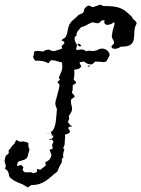

<svg xmlns="http://www.w3.org/2000/svg" viewBox="-35 -640 608 826"><path d="M396 -620Q401 -619 404.5 -616.5Q408 -614 413 -614Q434 -614 449.5 -612.5Q465 -611 478.5 -606.5Q492 -602 504.5 -592.5Q517 -583 532 -568Q535 -559 543 -553.5Q551 -548 553 -539Q543 -521 543 -503Q543 -485 540.5 -470.5Q538 -456 526.5 -447.5Q515 -439 484 -439Q479 -435 472 -432.5Q465 -430 458 -430Q456 -430 452.5 -431Q449 -432 447 -433L444 -440L456 -454Q456 -463 451 -470Q446 -477 446 -486Q446 -490 448 -494Q447 -497 448.5 -503Q450 -509 452 -516Q454 -523 456 -530Q458 -537 458 -541L455 -544Q441 -533 425 -533Q423 -533 419 -535L413 -542L415 -552L405 -553Q400 -550 395.5 -545Q391 -540 385 -540Q379 -540 373 -542Q367 -544 361 -544Q349 -539 338 -532.5Q327 -526 314 -523Q308 -517 301 -508Q294 -499 294 -490L295 -488L287 -481L286 -473Q286 -463 291 -456Q296 -449 296 -443Q296 -441 294.5 -436.5Q293 -432 292 -430L297 -424Q306 -427 315 -427Q328 -427 336 -419Q344 -423 353 -421.5Q362 -420 370 -421Q379 -422 387 -426.5Q395 -431 404 -431Q416 -431 425.5 -423.5Q435 -416 437 -404Q430 -388 426 -381.5Q422 -375 417 -373.5Q412 -372 403.5 -373.5Q395 -375 380 -375Q372 -375 368 -369Q364 -363 356 -363Q340 -363 328 -375Q323 -375 317.5 -374Q312 -373 307 -372Q309 -362 315 -356Q311 -348 306.5 -345.5Q302 -343 298 -342.5Q294 -342 290.5 -341.5Q287 -341 284 -338Q285 -333 285 -323Q285 -310 282 -297L291 -289L292 -282L278 -274V-267Q278 -261 277.5 -254.5Q277 -248 274 -243Q276 -238 281 -233.5Q286 -229 286 -223Q281 -220 275.5 -216Q270 -212 270 -205Q270 -196 272.5 -187.5Q275 -179 275 -170Q275 -163 270 -155Q265 -147 261 -141L263 -130L257 -115L267 -102L275 -97V-96Q270 -96 265 -95Q260 -94 258 -89L266 -76Q266 -68 258.5 -65.5Q251 -63 245 -61V-54Q245 -45 244 -36Q243 -27 243 -18L237 -2L242 4Q239 10 238 16Q237 22 236 28L238 35L231 45V59Q220 75 212 98Q197 109 185.5 119.5Q174 130 162 138Q150 146 135.5 151Q121 156 100 156L85 166L73 160Q71 157 61.5 153Q52 149 41 144.5Q30 140 19.5 133Q9 126 4 117Q4 107 -0.5 98.5Q-5 90 -14 86L-10 76Q-10 70 -12.5 64Q-15 58 -15 52Q-15 46 -13 40.5Q-11 35 -10 30Q-6 27 -2.5 24.5Q1 22 3 17L2 7Q9 0 14 -7.5Q19 -15 26 -21L35 -38Q46 -33 49 -31Q52 -29 65 -32Q70 -30 77 -29Q84 -28 88 -23Q87 -21 87 -15Q87 -10 88.5 -5.5Q90 -1 92 4Q87 19 85.5 27Q84 35 80.5 39.5Q77 44 69.5 47Q62 50 46 54Q38 62 38 74L56 70L58 71L66 80L62 89Q66 102 78 101.5Q90 101 100 101L107 105Q112 104 116 103Q120 102 124 100V88L128 87L138 91L162 72L160 57Q171 54 178.5 45Q186 36 186 25L178 4L192 0L189 -17L195 -29V-30L189 -40L180 -38L175 -40L189 -44L195 -53L194 -57H187Q188 -61 186.5 -64.5Q185 -68 184 -72Q193 -77 198 -89.5Q203 -102 205 -117Q207 -132 208 -147Q209 -162 210 -171Q208 -177 205.5 -182.5Q203 -188 203 -195Q203 -201 206 -211.5Q209 -222 212 -233.5Q215 -245 218 -256.5Q221 -268 221 -276L212 -287L223 -297L218 -306Q222 -317 227.5 -328.5Q233 -340 233 -353L232 -371Q222 -373 210 -377Q198 -381 188 -381Q183 -381 179.5 -376.5Q176 -372 174 -368Q165 -372 159.5 -374Q154 -376 149 -377Q144 -378 138 -378.5Q132 -379 123 -379H116L107 -394L111 -406V-412Q111 -418 115.5 -419.5Q120 -421 126.5 -421Q133 -421 139 -420Q145 -419 148 -418Q154 -421 160.5 -423.5Q167 -426 174 -427Q179 -425 185 -422.5Q191 -420 197 -420Q198 -420 203 -421.5Q208 -423 214 -425Q220 -427 225.5 -428.5Q231 -430 232 -431L230 -442L242 -453L241 -461L230 -466Q232 -470 236 -472.5Q240 -475 244 -477Q253 -488 255 -502.5Q257 -517 262 -531Q268 -545 280.5 -555Q293 -565 303 -576Q312 -580 316 -581.5Q320 -583 322 -584.5Q324 -586 325 -590Q326 -594 329 -604Q333 -608 337.5 -612Q342 -616 348 -616L364 -609ZM300 -451 305 -452 315 -445 309 -439 298 -447ZM351 -353 341 -354 348 -359H350ZM177 -63 163 -64H177Z"/></svg>

Font: ErikasBuero
Style: Regular
Weight: 400
Designer: Peter Wiegel
Foundry: Peter Wiegel
Version: Version 1.006